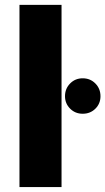

<svg xmlns="http://www.w3.org/2000/svg" viewBox="-20 -760 428 780"><path d="M59.1 0V-740.2H230V0ZM315.9 -297.9Q285.6 -297.9 264.9 -318.6Q244.1 -339.4 244.1 -369.1Q244.1 -399.9 264.9 -420.9Q285.6 -441.9 315.9 -441.9Q346.7 -441.9 367.4 -420.9Q388.2 -399.9 388.2 -369.1Q388.2 -338.9 367.4 -318.4Q346.7 -297.9 315.9 -297.9Z"/></svg>

Font: Biathlonist
Style: Bold
Weight: 700
Designer: Go4gold
Foundry: Go4gold
Version: Version 3.010;FEAKit 1.0